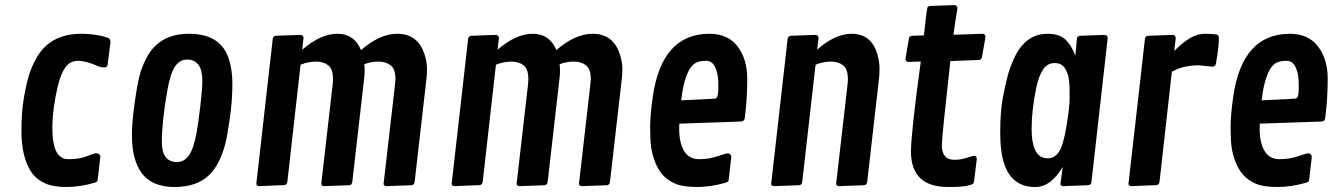

<svg xmlns="http://www.w3.org/2000/svg" viewBox="-20 -727 5262 752"><path d="M401.9 -579.6Q412.6 -575.7 412.6 -561L401.4 -472.7Q400.4 -462.9 387.9 -462.9Q375.5 -462.9 364.3 -467.8Q316.9 -488.8 285.6 -488.8Q254.4 -488.8 235.8 -462.9Q217.3 -437 206.1 -388.7Q185.1 -298.3 185.1 -223.6Q185.1 -103.5 247.1 -103.5Q292 -103.5 319.8 -115Q347.7 -126.5 356 -126.5Q373 -126.5 373 -111.8L362.8 -25.9Q361.8 -17.1 359.1 -15.4Q356.4 -13.7 352.1 -11.7Q293 5.4 241 5.4Q189 5.4 158.9 -7.8Q128.9 -21 111.3 -41.7Q93.8 -62.5 83 -91.8Q64 -142.1 64 -215.6Q64 -289.1 73.5 -343.5Q83 -397.9 93.5 -432.1Q104 -466.3 121.6 -497.8Q139.2 -529.3 162.6 -549.8Q213.9 -594.7 298.3 -594.7Q355 -594.7 401.9 -579.6Z M496.6 -198.2Q496.6 -244.6 506.8 -319.3Q517.1 -394 525.9 -428Q534.7 -461.9 550.8 -494.4Q566.9 -526.9 588.9 -547.9Q637.2 -594.7 719.7 -594.7Q836.9 -594.7 871.6 -508.8Q890.1 -462.9 890.1 -397.7Q890.1 -332.5 880.1 -262.7Q870.1 -192.9 861.3 -159.4Q852.5 -126 836.7 -94Q820.8 -62 798.8 -41Q750.5 5.4 663.8 5.4Q577.1 5.4 536.9 -46.6Q496.6 -98.6 496.6 -198.2ZM750 -208.5Q755.4 -234.4 763.9 -305.4Q772.5 -376.5 772.5 -410.6Q772.5 -493.7 712.4 -493.7Q684.1 -493.7 665.8 -466.8Q647.5 -439.9 636.2 -377.4Q613.8 -250.5 613.8 -171.4Q613.8 -92.3 673.3 -92.3Q701.7 -92.3 720.5 -119.4Q739.3 -146.5 750 -208.5Z M1168.9 -577.6 1163.6 -532.2Q1235.4 -594.7 1301.5 -594.7Q1367.7 -594.7 1394 -530.8Q1467.3 -594.7 1536.1 -594.7Q1621.1 -594.7 1645.5 -504.9Q1652.3 -480 1652.3 -458.5Q1652.3 -437 1650.9 -423.8L1604 -14.6Q1602.1 -2.4 1591.8 -1.5L1493.2 2Q1482.4 1 1482.4 -7.3L1526.9 -394Q1528.8 -410.6 1528.8 -417Q1528.8 -457 1509.8 -471.4Q1490.7 -485.8 1462.6 -485.8Q1434.6 -485.8 1406.7 -475.6Q1408.2 -463.9 1408.2 -450.4Q1408.2 -437 1406.7 -423.8L1359.9 -14.6Q1357.9 -2.4 1347.7 -1.5L1249 2Q1238.3 1 1238.3 -7.3L1282.7 -394Q1284.2 -406.7 1284.2 -417Q1284.2 -457 1265.4 -471.4Q1246.6 -485.8 1217.5 -485.8Q1188.5 -485.8 1157.2 -473.6L1105.5 -15.1Q1103.5 -2.9 1093.3 -2L994.6 2Q983.9 1 983.9 -7.3L1048.3 -575.2Q1050.3 -585.9 1060.5 -586.9L1155.8 -590.3Q1168.9 -589.8 1168.9 -577.6Z M1934.1 -577.6 1928.7 -532.2Q2000.5 -594.7 2066.7 -594.7Q2132.8 -594.7 2159.2 -530.8Q2232.4 -594.7 2301.3 -594.7Q2386.2 -594.7 2410.6 -504.9Q2417.5 -480 2417.5 -458.5Q2417.5 -437 2416 -423.8L2369.1 -14.6Q2367.2 -2.4 2356.9 -1.5L2258.3 2Q2247.6 1 2247.6 -7.3L2292 -394Q2293.9 -410.6 2293.9 -417Q2293.9 -457 2274.9 -471.4Q2255.9 -485.8 2227.8 -485.8Q2199.7 -485.8 2171.9 -475.6Q2173.3 -463.9 2173.3 -450.4Q2173.3 -437 2171.9 -423.8L2125 -14.6Q2123 -2.4 2112.8 -1.5L2014.2 2Q2003.4 1 2003.4 -7.3L2047.9 -394Q2049.3 -406.7 2049.3 -417Q2049.3 -457 2030.5 -471.4Q2011.7 -485.8 1982.7 -485.8Q1953.6 -485.8 1922.4 -473.6L1870.6 -15.1Q1868.7 -2.9 1858.4 -2L1759.8 2Q1749 1 1749 -7.3L1813.5 -575.2Q1815.4 -585.9 1825.7 -586.9L1920.9 -590.3Q1934.1 -589.8 1934.1 -577.6Z M2537.1 -350.6Q2572.8 -594.7 2758.8 -594.7Q2830.6 -594.7 2868.7 -545.4Q2906.7 -496.1 2906.7 -417.5Q2906.7 -338.9 2897 -264.6Q2895.5 -251.5 2881.8 -251L2640.6 -242.7Q2640.1 -235.4 2640.1 -223.1Q2640.1 -168 2659.4 -135.7Q2678.7 -103.5 2717.8 -103.5Q2756.8 -103.5 2790.3 -115Q2823.7 -126.5 2829.6 -126.5Q2835.4 -126.5 2839.8 -122.6Q2844.2 -118.7 2844.2 -111.8L2834.5 -25.9Q2834 -18.6 2831.8 -16.4Q2829.6 -14.2 2823.2 -11.7Q2764.2 5.4 2709.5 5.4Q2654.8 5.4 2624.5 -7.8Q2594.2 -21 2575.9 -41.7Q2557.6 -62.5 2546.1 -91.6Q2534.7 -120.6 2530.5 -149.2Q2526.4 -177.7 2526.4 -227.5Q2526.4 -277.3 2537.1 -350.6ZM2652.3 -365.2 2647.9 -334 2775.4 -340.3Q2783.7 -340.8 2786.1 -343.3Q2793.5 -350.6 2793.5 -383.5Q2793.5 -416.5 2791.3 -429.9Q2789.1 -443.4 2783.7 -457.5Q2772.5 -488.8 2745.4 -488.8Q2718.3 -488.8 2702.6 -479.5Q2668 -458 2652.3 -365.2Z M3186 -577.6 3180.7 -532.7Q3251 -594.7 3315.4 -594.7Q3397.5 -594.7 3418.9 -504.9Q3424.8 -480.5 3424.8 -458.7Q3424.8 -437 3423.3 -423.8L3376.5 -14.6Q3374.5 -2.4 3364.3 -1.5L3265.6 2Q3254.9 1 3254.9 -7.3L3299.3 -394Q3300.8 -406.7 3300.8 -417Q3300.8 -457 3282 -471.4Q3263.2 -485.8 3234.4 -485.8Q3205.6 -485.8 3174.3 -473.6L3122.1 -14.6Q3120.1 -2.4 3109.9 -1.5L3011.2 2Q3000.5 1 3000.5 -7.3L3064.9 -575.2Q3066.9 -585.9 3077.1 -586.9L3172.9 -590.3Q3186 -589.8 3186 -577.6Z M3598.6 -588.4Q3609.9 -695.8 3613.3 -699.5Q3616.7 -703.1 3623.5 -703.6L3716.8 -707Q3730 -706.1 3730 -694.8Q3720.7 -640.6 3714.4 -590.8L3828.1 -594.7Q3839.8 -594.2 3839.8 -582L3826.2 -504.4Q3824.2 -492.7 3814 -492.2L3702.1 -487.8Q3668.9 -189 3668.9 -158.2Q3668.9 -101.1 3717.8 -101.1Q3742.7 -101.1 3766.1 -108.9Q3789.6 -116.7 3795.4 -116.7Q3805.7 -116.7 3805.7 -104L3795.4 -18.6Q3794.4 -11.2 3791.7 -7.8Q3789.1 -4.4 3767.8 0.5Q3746.6 5.4 3695.3 5.4Q3620.1 5.4 3584 -29.5Q3547.9 -64.5 3547.9 -133.8Q3547.9 -203.1 3586.4 -486.3L3538.6 -484.4Q3526.4 -484.9 3526.4 -496.6L3539.6 -575.2Q3541 -586.4 3552.2 -586.9Z M4318.4 -577.6 4254.9 -14.6Q4253.4 -2 4242.2 -1.5L4143.6 2Q4133.3 1 4133.3 -7.3L4142.6 -73.7Q4120.1 -35.6 4093.5 -15.1Q4066.9 5.4 4033.7 5.4Q4000.5 5.4 3977.1 -6.1Q3953.6 -17.6 3938.7 -36.4Q3923.8 -55.2 3914.6 -81.5Q3897.5 -128.4 3897.5 -209.7Q3897.5 -291 3908.4 -347.7Q3919.4 -404.3 3927.7 -433.8Q3936 -463.4 3950 -494.6Q3963.9 -525.9 3981.4 -546.9Q4021.5 -594.7 4082.5 -594.7Q4127.9 -594.7 4151.9 -573Q4175.8 -551.3 4191.9 -508.8L4197.8 -575.2Q4198.7 -585.9 4210 -586.9L4305.7 -590.3Q4318.4 -589.4 4318.4 -577.6ZM4020.5 -223.6Q4020.5 -106.9 4083 -106.9Q4110.4 -106.9 4127.4 -132.1Q4144.5 -157.2 4157 -232.9Q4169.4 -308.6 4169.4 -343.3Q4169.4 -377.9 4168.9 -387.2Q4168.5 -396.5 4167 -411.9Q4165.5 -427.2 4161.6 -437.7Q4157.7 -448.2 4151.4 -459Q4138.7 -480 4110.4 -480Q4082 -480 4065.4 -454.8Q4048.8 -429.7 4039.6 -387.7Q4020.5 -297.9 4020.5 -223.6Z M4728.5 -465.8 4676.3 -471.2Q4612.8 -471.2 4569.8 -445.8L4521.5 -15.1Q4519.5 -2.9 4509.3 -2L4410.6 2Q4399.9 1 4399.9 -7.3L4464.4 -575.2Q4466.3 -585.9 4476.6 -586.9L4571.8 -590.3Q4585 -589.8 4585 -577.6L4579.1 -527.3Q4610.4 -559.1 4639.6 -576.9Q4668.9 -594.7 4698.5 -594.7Q4728 -594.7 4743.7 -592.3Q4753.9 -590.3 4753.9 -578.6Q4753.9 -544.9 4742.7 -478.5Q4740.2 -465.8 4728.5 -465.8Z M4810.5 -350.6Q4846.2 -594.7 5032.2 -594.7Q5104 -594.7 5142.1 -545.4Q5180.2 -496.1 5180.2 -417.5Q5180.2 -338.9 5170.4 -264.6Q5168.9 -251.5 5155.3 -251L4914.1 -242.7Q4913.6 -235.4 4913.6 -223.1Q4913.6 -168 4932.9 -135.7Q4952.1 -103.5 4991.2 -103.5Q5030.3 -103.5 5063.7 -115Q5097.2 -126.5 5103 -126.5Q5108.9 -126.5 5113.3 -122.6Q5117.7 -118.7 5117.7 -111.8L5107.9 -25.9Q5107.4 -18.6 5105.2 -16.4Q5103 -14.2 5096.7 -11.7Q5037.6 5.4 4982.9 5.4Q4928.2 5.4 4897.9 -7.8Q4867.7 -21 4849.4 -41.7Q4831.1 -62.5 4819.6 -91.6Q4808.1 -120.6 4804 -149.2Q4799.8 -177.7 4799.8 -227.5Q4799.8 -277.3 4810.5 -350.6ZM4925.8 -365.2 4921.4 -334 5048.8 -340.3Q5057.1 -340.8 5059.6 -343.3Q5066.9 -350.6 5066.9 -383.5Q5066.9 -416.5 5064.7 -429.9Q5062.5 -443.4 5057.1 -457.5Q5045.9 -488.8 5018.8 -488.8Q4991.7 -488.8 4976.1 -479.5Q4941.4 -458 4925.8 -365.2Z"/></svg>

Font: Contrail One
Style: Regular
Weight: 400
Designer: Riccardo De Franceschi
Foundry: Sorkin Type Co.
Version: Version 1.003